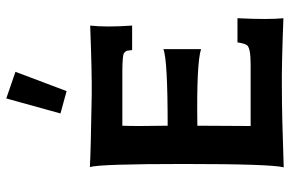

<svg xmlns="http://www.w3.org/2000/svg" viewBox="-180 -762 946 627"><g transform="rotate(-90 293.5 -449.0)"><path d="M285 -902 372 -872 309 -705 236 -725ZM547 3Q392 -3 321 -2Q230 -2 60 4Q71 -37 71 -324Q71 -596 61 -629Q111 -626 296 -623Q366 -622 523 -628Q517 -577 523 -491H443L441 -507Q441 -510 435 -516Q431 -523 371 -523H196Q194 -485 196 -375Q413 -375 446 -389V-266Q399 -281 196 -278L195 -104H396Q450 -104 459 -116Q465 -125 468 -147H547Q542 -45 547 3Z"/></g></svg>

Font: GFS Neohellenic Rg
Style: Bold
Weight: 700
Designer: Designed by Takis Katsoulidis and George D. Matthiopoulos.
Foundry: Designed by Takis Katsoulidis and George D. Matthiopoulos.
Version: Version 1.0